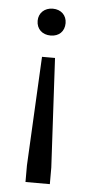

<svg xmlns="http://www.w3.org/2000/svg" viewBox="-49 -455 324 691"><g transform="rotate(5 113.5 -110.0)"><path d="M158 205V145L137 -249H90L70 145V205ZM164 -377C164 -405 144 -425 114 -425C84 -425 63 -405 63 -377C63 -347 84 -328 114 -328C144 -328 164 -347 164 -377Z"/></g></svg>

Font: Yrsa
Style: Regular
Weight: 400
Designer: Anna Giedrys (Yrsa+Rasa design), David Brezina (Yrsa art-direction, Rasa art-direction, design)
Foundry: Rosetta Type Foundry
Version: Version 1.001;PS 1.1;hotconv 1.0.88;makeotf.lib2.5.647800